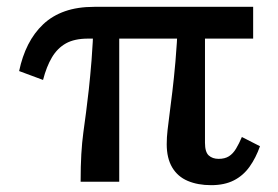

<svg xmlns="http://www.w3.org/2000/svg" viewBox="-20 -532 815 562"><path d="M329 0H216Q216 -46 218 -80.5Q220 -115 224 -144.5Q228 -174 232 -204Q236 -234 240 -270.5Q244 -307 248 -356Q252 -405 254 -471H329ZM721 -419H238Q198 -419 173 -405Q148 -391 132 -364Q116 -337 106 -298L36 -324Q45 -367 62.5 -401.5Q80 -436 106.5 -461Q133 -486 170 -499Q207 -512 256 -512H721ZM580 -114Q580 -87 591 -77Q602 -67 620 -67Q638 -67 650 -74.5Q662 -82 671 -97Q680 -112 688 -131L741 -104Q729 -70 710.5 -44Q692 -18 664.5 -4Q637 10 598 10Q559 10 529.5 -2.5Q500 -15 484 -42Q468 -69 468 -110Q468 -130 470.5 -151.5Q473 -173 476.5 -200Q480 -227 484.5 -264Q489 -301 493.5 -351.5Q498 -402 501 -471H580Z"/></svg>

Font: Roboto Serif Medium
Style: Regular
Weight: 500
Designer: Greg Gazdowicz
Foundry: Commercial Type
Version: Version 1.008